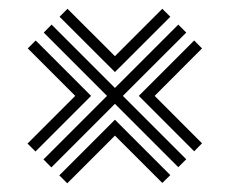

<svg xmlns="http://www.w3.org/2000/svg" viewBox="-20 -579 527 441"><path d="M79.8 -212.8 225.8 -358.8 80.5 -504.2 98.5 -522.5 244 -377 389.5 -522.5 407.8 -504.2 262.2 -358.8 407.8 -213.2 389.5 -195 244 -340.5 98 -194.5ZM43.2 -249.2 152.8 -358.8 43.8 -467.8 62 -486 189.2 -358.8 61.5 -231ZM116.8 -540.5 135 -558.8 244 -450 352.8 -558.8 371.2 -540.5 244 -413.5ZM116.2 -176.2 244 -304 371.2 -176.8 352.8 -158.8 244 -267.5 134.5 -158ZM298.8 -358.8 426 -486 444 -467.8 335.2 -358.8 444 -249.8 426 -231.5Z"/></svg>

Font: Big Shoulders Inline Display Thin ExtraBold
Style: Regular
Weight: 800
Version: Version 2.002